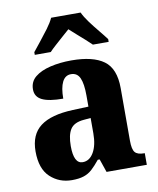

<svg xmlns="http://www.w3.org/2000/svg" viewBox="-86 -833 748 911"><g transform="rotate(-10 288.0 -378.0)"><path d="M187 10Q126 10 83 -30Q40 -70 40 -154Q40 -235 91.5 -274Q143 -313 248 -317L324 -320V-374Q324 -430 311.5 -458Q299 -486 269 -486Q241 -486 227 -458Q213 -430 213 -378Q145 -378 112 -394Q79 -410 79 -446Q79 -483 106.5 -505.5Q134 -528 180.5 -539Q227 -550 282 -550Q386 -550 438 -512Q490 -474 490 -380V-126Q490 -85 502 -70.5Q514 -56 546 -56H549V0H355L333 -64H324Q303 -38 285 -21.5Q267 -5 244 2.5Q221 10 187 10ZM252 -65Q285 -65 305 -99.5Q325 -134 325 -191V-265L291 -262Q244 -258 226.5 -230.5Q209 -203 209 -150Q209 -65 252 -65ZM116 -619Q131 -638 152 -664Q173 -690 193 -717Q213 -744 223 -766H365Q375 -744 395 -717Q415 -690 436.5 -664Q458 -638 472 -619V-606H396Q385 -617 366.5 -633.5Q348 -650 328 -667.5Q308 -685 294 -698Q279 -685 260 -668Q241 -651 222.5 -634.5Q204 -618 193 -606H116Z"/></g></svg>

Font: Noto Serif Myanmar SemiCondensed ExtraBold
Style: Regular
Weight: 800
Width: 4
Designer: Ben Mitchell and the Monotype Design Team
Foundry: Monotype Imaging Inc.
Version: Version 2.106; ttfautohint (v1.8.4.7-5d5b)